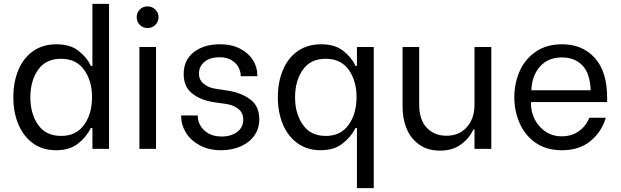

<svg xmlns="http://www.w3.org/2000/svg" viewBox="-20 -770 3212 993"><path d="M49 -267Q49 -346 75 -408Q101 -470 151 -505.5Q201 -541 272 -541Q342 -541 385.5 -507.5Q429 -474 450 -429H458V-750H544V0H458V-108H450Q426 -60 382.5 -26.5Q339 7 270 7Q200 7 150.5 -29Q101 -65 75 -127Q49 -189 49 -267ZM137 -267Q137 -181 177.5 -124Q218 -67 296 -67Q374 -67 415 -124.5Q456 -182 456 -267Q456 -352 415 -409Q374 -466 296 -466Q217 -466 177 -409Q137 -352 137 -267Z M701 -527H787V0H701ZM703 -721Q719 -737 743 -737Q767 -737 783.5 -720.5Q800 -704 800 -681Q800 -658 783.5 -641.5Q767 -625 743 -625Q719 -625 703 -641.5Q687 -658 687 -681Q687 -704 703 -721Z M1003 -173V-169Q1003 -144 1017 -119.5Q1031 -95 1059 -79.5Q1087 -64 1127 -64Q1175 -64 1206.5 -87.5Q1238 -111 1238 -152Q1238 -186 1213.5 -206Q1189 -226 1152 -232L1083 -242Q1018 -252 974 -286.5Q930 -321 930 -387Q930 -460 982.5 -500.5Q1035 -541 1117 -541Q1178 -541 1221.5 -518.5Q1265 -496 1288 -459.5Q1311 -423 1311 -380V-376H1225V-378Q1225 -398 1214.5 -420Q1204 -442 1179 -458Q1154 -474 1115 -474Q1067 -474 1038 -450.5Q1009 -427 1009 -389Q1009 -358 1032 -338Q1055 -318 1090 -312L1165 -300Q1231 -289 1276 -254.5Q1321 -220 1321 -153Q1321 -105 1295.5 -69Q1270 -33 1225 -13Q1180 7 1124 7Q1060 7 1013 -18.5Q966 -44 941.5 -84Q917 -124 917 -168V-173Z M1417 -267Q1417 -345 1443 -407.5Q1469 -470 1519.5 -505.5Q1570 -541 1641 -541Q1711 -541 1754 -508Q1797 -475 1819 -429H1826V-527H1913V203H1826V-108H1819Q1795 -61 1751 -27Q1707 7 1638 7Q1569 7 1519 -29Q1469 -65 1443 -127Q1417 -189 1417 -267ZM1547 -124Q1587 -67 1665 -67Q1742 -67 1783 -124.5Q1824 -182 1824 -267Q1824 -352 1783.5 -409Q1743 -466 1665 -466Q1586 -466 1546 -409Q1506 -352 1506 -267Q1506 -181 1547 -124Z M2062 -527H2148V-228Q2148 -151 2187 -109.5Q2226 -68 2289 -68Q2355 -68 2394.5 -112.5Q2434 -157 2434 -228V-527H2521V0H2434V-100H2428Q2407 -54 2363.5 -22.5Q2320 9 2257 9Q2191 9 2147 -23Q2103 -55 2082.5 -106Q2062 -157 2062 -217Z M2640 -267Q2640 -338 2667 -400.5Q2694 -463 2750 -502Q2806 -541 2887 -541Q2993 -541 3056.5 -470Q3120 -399 3120 -266V-242H2726V-235Q2726 -191 2746 -152Q2766 -113 2802 -89Q2838 -65 2885 -65Q2936 -65 2973 -91Q3010 -117 3028 -161H3113Q3092 -89 3034.5 -41Q2977 7 2886 7Q2805 7 2749.5 -32Q2694 -71 2667 -134Q2640 -197 2640 -267ZM3035 -303Q3031 -393 2991 -433Q2951 -473 2886 -473Q2815 -473 2773 -426Q2731 -379 2728 -303Z"/></svg>

Font: Lopes Sans
Style: Regular
Weight: 400
Designer: Gabriel Lam, Diego Maldonado
Foundry: TypeRant, Foresti Design
Version: Version 4.000